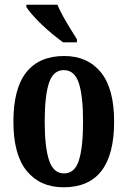

<svg xmlns="http://www.w3.org/2000/svg" viewBox="-20 -786 543 816"><path d="M250 10Q151 10 94 -59Q37 -128 37 -269Q37 -410 92 -479Q147 -548 253 -548Q352 -548 408.5 -479Q465 -410 465 -269Q465 10 250 10ZM252 -49Q298 -49 315.5 -105Q333 -161 333 -269Q333 -378 315 -433Q297 -488 251 -488Q206 -488 188 -433Q170 -378 170 -269Q170 -161 188.5 -105Q207 -49 252 -49ZM248 -606Q229 -620 205 -639.5Q181 -659 158 -681Q135 -703 117.5 -723Q100 -743 92 -756V-766H224Q233 -744 248 -717Q263 -690 279 -664Q295 -638 307 -619V-606Z"/></svg>

Font: Noto Serif Thai ExtraCondensed
Style: Bold
Weight: 700
Width: 2
Designer: Monotype Design Team
Foundry: Monotype Imaging Inc.
Version: Version 2.002; ttfautohint (v1.8.4.7-5d5b)